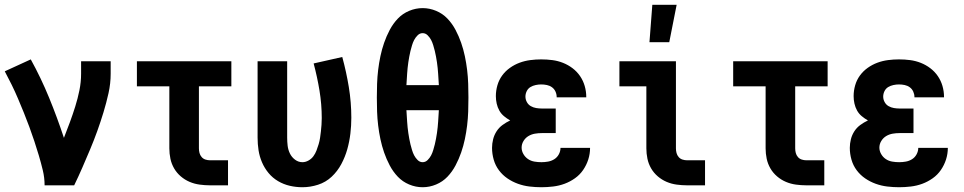

<svg xmlns="http://www.w3.org/2000/svg" viewBox="-22 -777 4042 805"><path d="M165 0Q165 -32 157.5 -63Q150 -94 141 -124.5Q132 -155 122 -185Q112 -215 101 -245Q90 -275 78 -304.5Q66 -334 53.5 -363.5Q41 -393 27 -421.5Q13 -450 -2 -478L107 -528Q150 -450 184 -367Q218 -284 246 -199Q259 -232 271 -264.5Q283 -297 293.5 -330.5Q304 -364 311 -398.5Q318 -433 318 -468V-520H442V-468Q442 -427 433 -386.5Q424 -346 412 -306.5Q400 -267 386 -228Q372 -189 356 -151Q340 -113 323.5 -75Q307 -37 289 0Z M858 0Q837 0 815 -3Q793 -6 773 -14.5Q753 -23 736 -37.5Q719 -52 708 -71Q697 -90 692.5 -111.5Q688 -133 688 -155V-415H552V-520H948V-415H812V-155Q812 -145 814.5 -135.5Q817 -126 823.5 -118.5Q830 -111 839.5 -108Q849 -105 858 -105H934V0Z M1246 8Q1219 8 1193 2Q1167 -4 1144 -17.5Q1121 -31 1104 -51.5Q1087 -72 1076.5 -96.5Q1066 -121 1062 -147Q1058 -173 1058 -200V-520H1182V-200Q1182 -183 1184 -166Q1186 -149 1193.5 -133.5Q1201 -118 1215 -107.5Q1229 -97 1246 -97Q1259 -97 1271.5 -104Q1284 -111 1292 -122Q1300 -133 1305 -146Q1310 -159 1314 -172.5Q1318 -186 1320 -199.5Q1322 -213 1323.5 -226.5Q1325 -240 1326 -254Q1327 -268 1327 -282Q1327 -340 1317.5 -397.5Q1308 -455 1293 -511L1413 -538Q1430 -476 1440.5 -412Q1451 -348 1451 -283Q1451 -250 1447 -216.5Q1443 -183 1434 -151Q1425 -119 1409 -89Q1393 -59 1368.5 -36Q1344 -13 1311.5 -2.5Q1279 8 1246 8Z M1750 8Q1721 8 1693.5 -3.5Q1666 -15 1646 -36Q1626 -57 1612 -83.5Q1598 -110 1588.5 -137.5Q1579 -165 1573 -193.5Q1567 -222 1563.5 -251Q1560 -280 1559 -309Q1558 -338 1558 -368Q1558 -397 1559 -426Q1560 -455 1563.5 -484Q1567 -513 1573 -541.5Q1579 -570 1588.5 -597.5Q1598 -625 1612 -651.5Q1626 -678 1646 -699Q1666 -720 1693.5 -731.5Q1721 -743 1750 -743Q1779 -743 1806.5 -731.5Q1834 -720 1854 -699Q1874 -678 1888 -651.5Q1902 -625 1911.5 -597.5Q1921 -570 1927 -541.5Q1933 -513 1936.5 -484Q1940 -455 1941 -426Q1942 -397 1942 -368Q1942 -338 1941 -309Q1940 -280 1936.5 -251Q1933 -222 1927 -193.5Q1921 -165 1911.5 -137.5Q1902 -110 1888 -83.5Q1874 -57 1854 -36Q1834 -15 1806.5 -3.5Q1779 8 1750 8ZM1682 -420H1818Q1817 -432 1816.5 -444Q1816 -456 1815 -468Q1814 -480 1813 -492Q1812 -504 1810 -516Q1808 -528 1806 -540Q1804 -552 1801 -563.5Q1798 -575 1794.5 -587Q1791 -599 1785.5 -609.5Q1780 -620 1771 -629Q1762 -638 1750 -638Q1738 -638 1729 -629Q1720 -620 1714.5 -609.5Q1709 -599 1705.5 -587Q1702 -575 1699 -563.5Q1696 -552 1694 -540Q1692 -528 1690 -516Q1688 -504 1687 -492Q1686 -480 1685 -468Q1684 -456 1683.5 -444Q1683 -432 1682 -420ZM1750 -97Q1762 -97 1771 -106Q1780 -115 1785.5 -125.5Q1791 -136 1794.5 -148Q1798 -160 1801 -171.5Q1804 -183 1806 -195Q1808 -207 1810 -219Q1812 -231 1813 -243Q1814 -255 1815 -267Q1816 -279 1816.5 -291Q1817 -303 1818 -315H1682Q1683 -303 1683.5 -291Q1684 -279 1685 -267Q1686 -255 1687 -243Q1688 -231 1690 -219Q1692 -207 1694 -195Q1696 -183 1699 -171.5Q1702 -160 1705.5 -148Q1709 -136 1714.5 -125.5Q1720 -115 1729 -106Q1738 -97 1750 -97Z M2248 8Q2223 8 2198 5Q2173 2 2149.5 -6.5Q2126 -15 2105.5 -29Q2085 -43 2070 -63Q2055 -83 2048 -107.5Q2041 -132 2041 -157Q2041 -175 2045.5 -193Q2050 -211 2060 -226.5Q2070 -242 2085 -253Q2100 -264 2117 -272Q2103 -280 2091 -290Q2079 -300 2071.5 -313.5Q2064 -327 2060.5 -342.5Q2057 -358 2057 -374Q2057 -397 2063.5 -419.5Q2070 -442 2083.5 -460.5Q2097 -479 2116 -492.5Q2135 -506 2156.5 -514Q2178 -522 2201 -525Q2224 -528 2247 -528Q2271 -528 2294 -525Q2317 -522 2338.5 -513.5Q2360 -505 2378.5 -491Q2397 -477 2410 -458Q2423 -439 2429.5 -416.5Q2436 -394 2436 -371V-369H2312V-370Q2312 -382 2307 -393Q2302 -404 2292.5 -411Q2283 -418 2271 -420.5Q2259 -423 2247 -423Q2236 -423 2224 -420.5Q2212 -418 2202 -412Q2192 -406 2186.5 -395Q2181 -384 2181 -372Q2181 -360 2187 -349Q2193 -338 2203.5 -332Q2214 -326 2226 -324Q2238 -322 2250 -322H2308V-219H2250Q2235 -219 2220.5 -216.5Q2206 -214 2193.5 -206.5Q2181 -199 2173 -186Q2165 -173 2165 -158Q2165 -144 2172.5 -131Q2180 -118 2192 -110Q2204 -102 2218.5 -99.5Q2233 -97 2248 -97Q2262 -97 2276 -99.5Q2290 -102 2302 -109.5Q2314 -117 2321 -130Q2328 -143 2328 -157H2452Q2452 -132 2444.5 -108.5Q2437 -85 2423 -64.5Q2409 -44 2388.5 -29.5Q2368 -15 2345 -6.5Q2322 2 2297 5Q2272 8 2248 8Z M2858 0Q2837 0 2815 -3Q2793 -6 2773 -14.5Q2753 -23 2736 -37.5Q2719 -52 2708 -71Q2697 -90 2692.5 -111.5Q2688 -133 2688 -155V-415H2575V-520H2812V-155Q2812 -145 2814.5 -135.5Q2817 -126 2823.5 -118.5Q2830 -111 2839.5 -108Q2849 -105 2858 -105H2934V0ZM2701 -600 2713 -757H2815L2784 -600Z M3358 0Q3337 0 3315 -3Q3293 -6 3273 -14.5Q3253 -23 3236 -37.5Q3219 -52 3208 -71Q3197 -90 3192.5 -111.5Q3188 -133 3188 -155V-415H3052V-520H3448V-415H3312V-155Q3312 -145 3314.5 -135.5Q3317 -126 3323.5 -118.5Q3330 -111 3339.5 -108Q3349 -105 3358 -105H3434V0Z M3748 8Q3723 8 3698 5Q3673 2 3649.5 -6.5Q3626 -15 3605.5 -29Q3585 -43 3570 -63Q3555 -83 3548 -107.5Q3541 -132 3541 -157Q3541 -175 3545.5 -193Q3550 -211 3560 -226.5Q3570 -242 3585 -253Q3600 -264 3617 -272Q3603 -280 3591 -290Q3579 -300 3571.5 -313.5Q3564 -327 3560.5 -342.5Q3557 -358 3557 -374Q3557 -397 3563.5 -419.5Q3570 -442 3583.5 -460.5Q3597 -479 3616 -492.5Q3635 -506 3656.5 -514Q3678 -522 3701 -525Q3724 -528 3747 -528Q3771 -528 3794 -525Q3817 -522 3838.5 -513.5Q3860 -505 3878.5 -491Q3897 -477 3910 -458Q3923 -439 3929.5 -416.5Q3936 -394 3936 -371V-369H3812V-370Q3812 -382 3807 -393Q3802 -404 3792.5 -411Q3783 -418 3771 -420.5Q3759 -423 3747 -423Q3736 -423 3724 -420.5Q3712 -418 3702 -412Q3692 -406 3686.5 -395Q3681 -384 3681 -372Q3681 -360 3687 -349Q3693 -338 3703.5 -332Q3714 -326 3726 -324Q3738 -322 3750 -322H3808V-219H3750Q3735 -219 3720.5 -216.5Q3706 -214 3693.5 -206.5Q3681 -199 3673 -186Q3665 -173 3665 -158Q3665 -144 3672.5 -131Q3680 -118 3692 -110Q3704 -102 3718.5 -99.5Q3733 -97 3748 -97Q3762 -97 3776 -99.5Q3790 -102 3802 -109.5Q3814 -117 3821 -130Q3828 -143 3828 -157H3952Q3952 -132 3944.5 -108.5Q3937 -85 3923 -64.5Q3909 -44 3888.5 -29.5Q3868 -15 3845 -6.5Q3822 2 3797 5Q3772 8 3748 8Z"/></svg>

Font: Iosevka Curly Extrabold
Style: Regular
Weight: 800
Monospace: yes
Designer: Belleve Invis
Foundry: Belleve Invis
Version: Version 22.1.2; ttfautohint (v1.8.4)